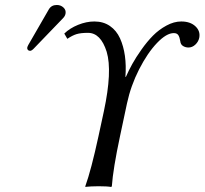

<svg xmlns="http://www.w3.org/2000/svg" viewBox="-20 -744 817 767"><path d="M207 -724.1Q222.7 -724.1 233.6 -713.9Q244.6 -703.6 241.7 -689Q239.7 -679.2 231.4 -670.9L113.8 -548.8Q106 -541 100.1 -541Q94.2 -541 91.1 -544.9Q87.9 -548.8 88.9 -554.2Q89.4 -557.1 92.8 -564L175.3 -707Q185.5 -724.1 207 -724.1ZM373.5 -200.2 395 -299.8Q429.2 -460 406.2 -537.1Q382.3 -612.8 331.5 -612.8Q302.7 -612.8 285.9 -607.7Q269 -602.5 249 -588.9L236.8 -609.9Q258.8 -631.3 292 -644.8Q325.2 -658.2 356.9 -658.2Q393.1 -658.2 419.2 -640.1Q445.3 -622.1 459.5 -590.8Q473.6 -559.6 479 -520.8Q484.4 -481.9 481 -437H482.9Q494.1 -462.4 508.5 -488.5Q522.9 -514.6 545.2 -546.1Q567.4 -577.6 591.1 -601.6Q614.7 -625.5 644.8 -641.8Q674.8 -658.2 704.1 -658.2Q740.2 -658.2 760.7 -638.9Q781.2 -619.6 775.9 -592.8Q772.5 -577.1 760.3 -565.7Q748 -554.2 732.9 -554.2Q721.2 -554.2 711.4 -560.1Q701.7 -565.9 700.2 -579.1Q697.8 -595.2 692.4 -603.5Q687 -611.8 674.3 -611.8Q645 -611.8 607.2 -572.3Q569.3 -532.7 535.6 -466.8Q502.4 -401.4 487.3 -331.1L459.5 -200.2Q431.6 -69.3 426.8 0L424.3 2.9Q408.2 0 374 0Q358.4 0 345.2 0.7Q332 1.5 326.7 2L321.3 2.9L320.8 0Q344.2 -64.9 373.5 -200.2Z"/></svg>

Font: Linux Biolinum G
Style: Italic
Weight: 400
Italic angle: -12°
Designer: Philipp H. Poll
Foundry: Philipp H. Poll
Version: Version 0.5.1